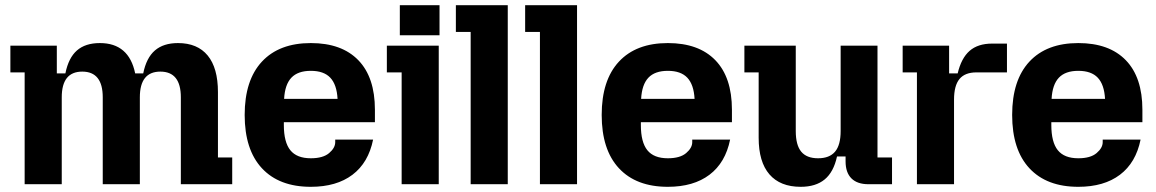

<svg xmlns="http://www.w3.org/2000/svg" viewBox="-20 -710 4457 740"><path d="M297 -434Q218 -434 218 -335V0H75V-431H20V-534H199V-427H232Q244 -487 276.5 -515.5Q309 -544 365 -544Q477 -544 501 -427H532Q544 -487 577 -515.5Q610 -544 666 -544Q741 -544 780.5 -496Q820 -448 820 -355V-103H875V0H677V-335Q677 -434 598 -434Q519 -434 519 -335V0H376V-335Q376 -434 297 -434Z M923 -267Q923 -401 989.5 -472.5Q1056 -544 1178 -544Q1297 -544 1361 -478Q1425 -412 1425 -287V-239H1074V-228Q1074 -162 1099 -131Q1124 -100 1178 -100Q1225 -100 1248.5 -120Q1272 -140 1272 -162V-172H1418Q1400 -83 1338.5 -36.5Q1277 10 1178 10Q1056 10 989.5 -61.5Q923 -133 923 -267ZM1281 -329Q1278 -384 1253 -410.5Q1228 -437 1178 -437Q1128 -437 1103 -410.5Q1078 -384 1075 -329Z M1528 -431H1471V-534H1671V0H1528ZM1521 -690H1674V-574H1521Z M1794 -587H1737V-690H1937V0H1794Z M2061 -587H2004V-690H2204V0H2061Z M2299 -267Q2299 -401 2365.5 -472.5Q2432 -544 2554 -544Q2673 -544 2737 -478Q2801 -412 2801 -287V-239H2450V-228Q2450 -162 2475 -131Q2500 -100 2554 -100Q2601 -100 2624.5 -120Q2648 -140 2648 -162V-172H2794Q2776 -83 2714.5 -36.5Q2653 10 2554 10Q2432 10 2365.5 -61.5Q2299 -133 2299 -267ZM2657 -329Q2654 -384 2629 -410.5Q2604 -437 2554 -437Q2504 -437 2479 -410.5Q2454 -384 2451 -329Z M2904 -179V-431H2849V-534H3047V-205Q3047 -151 3068 -125.5Q3089 -100 3133 -100Q3177 -100 3198.5 -125.5Q3220 -151 3220 -205V-534H3362V-103H3418V0H3327Q3284 0 3261.5 -22.5Q3239 -45 3239 -88V-107H3206Q3193 -47 3158.5 -18.5Q3124 10 3066 10Q2987 10 2945.5 -38Q2904 -86 2904 -179Z M3514 -431H3459V-534H3638V-427H3671Q3685 -486 3717 -514Q3749 -542 3804 -542H3861V-431H3743Q3699 -431 3678 -405.5Q3657 -380 3657 -326V0H3514Z M3881 -267Q3881 -401 3947.5 -472.5Q4014 -544 4136 -544Q4255 -544 4319 -478Q4383 -412 4383 -287V-239H4032V-228Q4032 -162 4057 -131Q4082 -100 4136 -100Q4183 -100 4206.5 -120Q4230 -140 4230 -162V-172H4376Q4358 -83 4296.5 -36.5Q4235 10 4136 10Q4014 10 3947.5 -61.5Q3881 -133 3881 -267ZM4239 -329Q4236 -384 4211 -410.5Q4186 -437 4136 -437Q4086 -437 4061 -410.5Q4036 -384 4033 -329Z"/></svg>

Font: Mozilla Headline BETA
Style: Bold
Weight: 700
Designer: Studio DRAMA
Foundry: Studio DRAMA
Version: Version 0.100